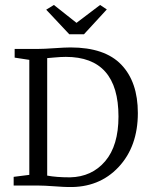

<svg xmlns="http://www.w3.org/2000/svg" viewBox="-20 -747 601 773"><path d="M259 -609 166 -708 197 -727 288 -655 383 -727 410 -709 318 -609ZM35 0V-35L98 -43V-506L39 -515V-550H133Q156 -550 199 -553Q242 -556 264 -556Q402 -556 468.5 -486.5Q535 -417 535 -292Q535 -157 457 -74Q379 9 255 6Q240 6 198.5 3Q157 0 135 0ZM170 -513V-40Q207 -33 262 -33Q350 -35 403.5 -98Q457 -161 457 -278Q457 -518 245 -518Q226 -518 198.5 -515.5Q171 -513 170 -513Z"/></svg>

Font: Aikya
Style: Regular
Weight: 400
Designer: Neelakash Kshetrimayum (Latin subset based on Merriweather by Eben Sorkin)
Foundry: Brand New Type
Version: Version 1.00 b005